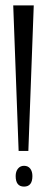

<svg xmlns="http://www.w3.org/2000/svg" viewBox="-20 -680 174 711"><path d="M49 -121 29 -660H105L85 -121ZM69 11Q38 11 38 -28Q38 -45 46.5 -55.5Q55 -66 69 -66Q84 -66 92 -55.5Q100 -45 100 -28Q100 11 69 11Z"/></svg>

Font: Bricolage Grotesque 96pt Condensed ExtraLight
Style: Regular
Weight: 200
Width: 3
Designer: Mathieu Triay
Foundry: Atelier Triay
Version: Version 1.001; ttfautohint (v1.8.4.7-5d5b);gftools[0.9.33.de